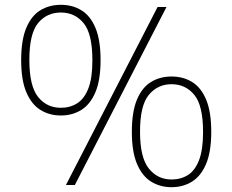

<svg xmlns="http://www.w3.org/2000/svg" viewBox="-20 -769 966 798"><path d="M233 -289Q185.5 -289 148.2 -312Q111 -335 89.5 -385.5Q68 -436 68 -519Q68 -602 89 -652.5Q110 -703 147.2 -726Q184.5 -749 233 -749Q281.5 -749 318.8 -726Q356 -703 377 -652.5Q398 -602 398 -519Q398 -436 376.5 -385.5Q355 -335 317.8 -312Q280.5 -289 233 -289ZM254 0 635 -740H672L291 0ZM233 -321Q271.5 -321 301 -339.8Q330.5 -358.5 347.2 -401.5Q364 -444.5 364 -518Q364 -628.5 327.5 -672.8Q291 -717 233 -717Q174.5 -717 138.2 -673Q102 -629 102 -520Q102 -411.5 138.2 -366.2Q174.5 -321 233 -321ZM693 9Q645.5 9 608.2 -14Q571 -37 549.5 -87.5Q528 -138 528 -221Q528 -304 549 -354.5Q570 -405 607.2 -428Q644.5 -451 693 -451Q741.5 -451 778.8 -428Q816 -405 837 -354.5Q858 -304 858 -221Q858 -138 836.5 -87.5Q815 -37 777.8 -14Q740.5 9 693 9ZM693 -23Q731.5 -23 761 -41.5Q790.5 -60 807.2 -103.2Q824 -146.5 824 -220Q824 -330.5 787.5 -374.8Q751 -419 693 -419Q635.5 -419 598.8 -375Q562 -331 562 -222Q562 -113.5 598.8 -68.2Q635.5 -23 693 -23Z"/></svg>

Font: Encode Sans Expanded Expanded Thin
Style: Regular
Weight: 100
Width: 7
Designer: Multiple Designers
Foundry: Impallari Type
Version: Version 3.000; ttfautohint (v1.8.3) -l 8 -r 50 -G 200 -x 14 